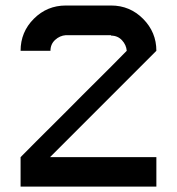

<svg xmlns="http://www.w3.org/2000/svg" viewBox="-20 -687 652 707"><path d="M164.2 -108.3H555.8V0H55.8V-108.3Q90 -143.3 222.5 -275Q256.7 -310 389.2 -441.7L446.7 -500Q445 -521.7 429.2 -538.8Q413.3 -555.8 389.2 -555.8V-557.5H222.5Q200 -555.8 182.9 -540Q165.8 -524.2 165.8 -500H55.8Q55.8 -569.2 104.6 -617.9Q153.3 -666.7 222.5 -666.7H389.2Q458.3 -666.7 507.1 -617.5Q555.8 -568.3 555.8 -500Z"/></svg>

Font: 0xA000
Style: Bold
Weight: 700
Version: Version 0.1